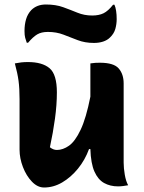

<svg xmlns="http://www.w3.org/2000/svg" viewBox="-20 -824 640 854"><path d="M104 -548Q168 -548 200.5 -520.5Q233 -493 233 -413Q233 -358 224.5 -296Q216 -234 202 -169Q217 -157 233 -157Q260 -157 287 -176Q314 -195 338.5 -246.5Q363 -298 382 -394V-542Q396 -544 404.5 -544.5Q413 -545 424 -545Q486 -545 508 -519.5Q530 -494 530 -453V-101Q530 -76 535 -47Q540 -18 550 0Q539 2 527.5 3.5Q516 5 505 5Q470 5 443 -10Q416 -25 400 -61Q384 -97 382 -161H376Q358 -112 326.5 -73.5Q295 -35 256.5 -12.5Q218 10 176 10Q147 10 122 -16Q97 -42 82 -81Q67 -120 67 -158V-383Q67 -431 62.5 -464.5Q58 -498 46 -542Q61 -545 74.5 -546.5Q88 -548 104 -548ZM390 -755Q420 -755 440.5 -765Q461 -775 483 -803H489Q494 -792 496.5 -775.5Q499 -759 499 -739Q499 -717 493 -695.5Q487 -674 469 -657Q457 -645 438.5 -639Q420 -633 398 -633Q358 -633 325.5 -645.5Q293 -658 262 -670Q231 -682 193 -682Q164 -682 145.5 -671Q127 -660 105 -634H99Q95 -645 92 -656Q89 -667 89 -686Q89 -715 96 -738.5Q103 -762 119 -779Q144 -804 184 -804Q228 -804 261 -792Q294 -780 324.5 -767.5Q355 -755 390 -755Z"/></svg>

Font: Recursive Mn Csl St XBd
Style: Regular
Weight: 800
Monospace: yes
Version: Version 1.079;hotconv 1.0.112;makeotfexe 2.5.65598; ttfautoh